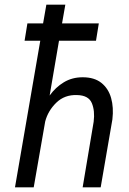

<svg xmlns="http://www.w3.org/2000/svg" viewBox="-20 -800 549 820"><path d="M380 -280Q386 -327 372 -360Q358 -393 309 -394Q256 -396 220.5 -361.5Q185 -327 173 -281L124 0H44L152 -626H85L97 -700H164L178 -780H259L245 -700H402L390 -626H232L192 -392Q217 -427 252.5 -448.5Q288 -470 333 -470Q383 -470 413 -446Q443 -422 454.5 -381.5Q466 -341 460 -290L410 0H333Z"/></svg>

Font: Von Book
Style: Italic
Weight: 400
Version: Version 4.000; ttfautohint (v1.8.4.7-5d5b)